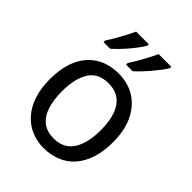

<svg xmlns="http://www.w3.org/2000/svg" viewBox="-219 -882 1008 1008"><g transform="rotate(45 285.0 -378.0)"><path d="M520 -269Q520 -202 503.5 -150.5Q487 -99 456 -63Q425 -27 381 -8.5Q337 10 283 10Q233 10 190.5 -8.5Q148 -27 116.5 -63Q85 -99 68 -150.5Q51 -202 51 -269Q51 -358 79.5 -419.5Q108 -481 161 -513.5Q214 -546 286 -546Q355 -546 407.5 -513.5Q460 -481 490 -419.5Q520 -358 520 -269ZM141 -269Q141 -206 156 -159.5Q171 -113 203 -88Q235 -63 285 -63Q335 -63 367 -88Q399 -113 414.5 -159.5Q430 -206 430 -269Q430 -333 414.5 -378Q399 -423 367 -447.5Q335 -472 284 -472Q209 -472 175 -418Q141 -364 141 -269ZM456 -756Q449 -743 434 -723Q419 -703 400.5 -681Q382 -659 363.5 -639.5Q345 -620 329 -606H280V-618Q293 -637 308 -663Q323 -689 337.5 -716.5Q352 -744 362 -766H456ZM289 -756Q282 -743 267.5 -723Q253 -703 234.5 -681Q216 -659 197 -639.5Q178 -620 162 -606H113V-618Q126 -637 141 -663Q156 -689 170.5 -716.5Q185 -744 195 -766H289Z"/></g></svg>

Font: Noto Sans Display
Style: Regular
Weight: 400
Designer: Monotype Design Team
Foundry: Monotype Imaging Inc.
Version: Version 2.003